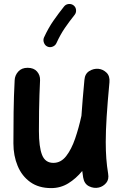

<svg xmlns="http://www.w3.org/2000/svg" viewBox="-20 -901 629 985"><path d="M541.5 -479Q531.7 -374.5 527.1 -301.5Q522.5 -228.5 522.5 -173.3Q522.5 -127 525.4 -88.1Q528.3 -49.3 534.7 -10.3Q540 19.5 524.7 37.6Q509.3 55.7 487.3 61Q461.9 66.9 437 54.7Q412.1 42.5 406.7 9.8Q403.8 -7.3 401.9 -23.9Q370.1 15.1 330.3 39.6Q290.5 64 242.7 64Q178.7 64 135.5 33.2Q92.3 2.4 70.6 -49.8Q48.8 -102.1 48.8 -165.5Q48.8 -243.7 49.8 -325.4Q50.8 -407.2 55.2 -489.7Q56.2 -514.2 73.5 -533.7Q90.8 -553.2 121.6 -553.2Q153.3 -553.2 169.9 -534.2Q186.5 -515.1 185.5 -489.7Q183.6 -451.2 182.4 -413.6Q181.2 -376 180.4 -331.8Q179.7 -287.6 179.7 -228.5Q179.7 -147 195.8 -106.2Q211.9 -65.4 253.9 -65.4Q292.5 -65.4 319.6 -100.3Q346.7 -135.3 365.5 -190.2Q384.3 -245.1 397.5 -305.7L397.9 -308.1Q400.4 -347.2 404.3 -392.6Q408.2 -438 413.1 -491.2Q415.5 -522.5 438 -536.4Q460.4 -550.3 485.4 -547.9Q508.8 -545.4 526.6 -528.1Q544.4 -510.7 541.5 -479ZM357.4 -873.5Q368.7 -864.7 370.1 -850.3Q371.6 -835.9 362.8 -824.7Q335.4 -790.5 312.5 -757.1Q289.6 -723.6 269.5 -679.7Q263.7 -667 249.8 -661.6Q235.8 -656.2 223.1 -662.1Q210.9 -667.5 205.6 -681.4Q200.2 -695.3 205.6 -708.5Q228.5 -758.3 254.9 -795.9Q281.2 -833.5 308.6 -867.7Q317.4 -878.9 332 -880.4Q346.7 -881.8 357.4 -873.5Z"/></svg>

Font: Mikhak Bold
Style: Regular
Weight: 700
Designer: Amin Abedi
Version: Version 3.3